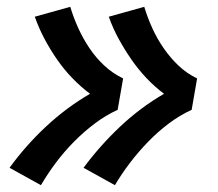

<svg xmlns="http://www.w3.org/2000/svg" viewBox="-20 -616 640 563"><path d="M317 -73 225 -124Q273 -189 332.5 -245Q392 -301 461 -341Q433 -362 409 -387.5Q385 -413 365 -442Q345 -471 328 -502Q311 -533 299 -567L403 -596Q413 -563 427 -532.5Q441 -502 460 -474.5Q479 -447 503 -424Q527 -401 558 -386L542 -294Q507 -278 474.5 -253.5Q442 -229 414 -200Q386 -171 361.5 -139Q337 -107 317 -73ZM100 -73 8 -124Q55 -189 115 -245Q175 -301 244 -341Q216 -362 191.5 -387.5Q167 -413 147 -442Q127 -471 110.5 -502Q94 -533 82 -567L186 -596Q196 -563 210 -532.5Q224 -502 242.5 -474.5Q261 -447 285.5 -424Q310 -401 341 -386L325 -294Q290 -278 257.5 -253.5Q225 -229 196.5 -200Q168 -171 144 -139Q120 -107 100 -73Z"/></svg>

Font: Iosevka Etoile Heavy
Style: Italic
Weight: 900
Italic angle: -9°
Designer: Belleve Invis
Foundry: Belleve Invis
Version: Version 22.1.2; ttfautohint (v1.8.4)